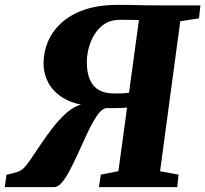

<svg xmlns="http://www.w3.org/2000/svg" viewBox="-48 -765 840 785"><path d="M-28.5 0 -21.5 -50.5Q7.5 -57 23.2 -62.2Q39 -67.5 50.2 -78.8Q61.5 -90 76.8 -113Q92 -136 120 -177Q142 -209.5 166.2 -241Q190.5 -272.5 216.8 -297.2Q243 -322 270.5 -333.2Q298 -344.5 326.5 -336L333 -331.5Q279.5 -334 241 -349.5Q202.5 -365 178 -389.2Q153.5 -413.5 141.8 -443.8Q130 -474 130 -506Q130 -552 148 -594.8Q166 -637.5 202.8 -671.2Q239.5 -705 296.8 -725Q354 -745 433 -745Q458 -745 479.5 -744.8Q501 -744.5 520.8 -744Q540.5 -743.5 561 -743.2Q581.5 -743 604.5 -743H771.5L765.5 -690L689 -678L606.5 -65L682 -51L676.5 0H356.5L364 -51L436 -65L471.5 -325Q461 -324 446.2 -323.5Q431.5 -323 415.5 -323Q399.5 -323 385.5 -323Q366.5 -319.5 346.5 -289Q326.5 -258.5 306.5 -215.2Q286.5 -172 266.5 -128Q251 -94 235.2 -64.8Q219.5 -35.5 204.2 -17.8Q189 0 173 0ZM479.5 -386 520 -683Q515.5 -683 507.5 -683.2Q499.5 -683.5 484.5 -683.8Q469.5 -684 442.5 -684Q396.5 -684 366.5 -657.2Q336.5 -630.5 321.8 -590.8Q307 -551 307 -512Q307 -465.5 320.5 -437Q334 -408.5 358.5 -395.8Q383 -383 417 -383Q425.5 -383 433.8 -383Q442 -383 449.8 -383.2Q457.5 -383.5 465 -384.2Q472.5 -385 479.5 -386Z"/></svg>

Font: Merriweather 20pt Black
Style: Italic
Weight: 900
Italic angle: -7.8°
Version: Version 2.101